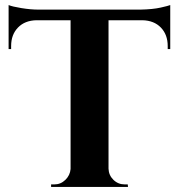

<svg xmlns="http://www.w3.org/2000/svg" viewBox="-20 -739 706 759"><path d="M409 -659V-72Q410 -46 428.5 -28Q447 -10 473 -10H485L486 0H182V-10H195Q220 -10 238.5 -28Q257 -46 259 -71V-659H124Q78 -658 51 -630Q24 -602 24 -557V-545H14V-719Q28 -713 64.5 -707Q101 -701 132 -701H535Q584 -702 615 -709Q646 -716 653 -719V-545H643V-557Q643 -602 616 -630Q589 -658 543 -659Z"/></svg>

Font: Cinzel Decorative
Style: Bold
Weight: 700
Version: Version 1.002;PS 001.002;hotconv 1.0.56;makeotf.lib2.0.21325